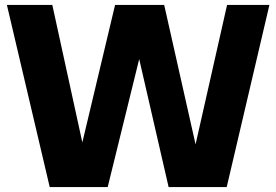

<svg xmlns="http://www.w3.org/2000/svg" viewBox="-20 -760 1123 780"><path d="M182 0 8 -740H192.5L314.5 -181.5L447.5 -740H647L774.5 -173.5L902.5 -740H1074.5L901 0H665L545.5 -520L417.5 0Z"/></svg>

Font: Encode Sans SemiCondensed SemiCondensed ExtraBold
Style: Regular
Weight: 800
Width: 4
Designer: Multiple Designers
Foundry: Impallari Type
Version: Version 3.000; ttfautohint (v1.8.3) -l 8 -r 50 -G 200 -x 14 